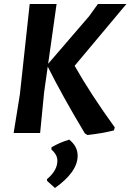

<svg xmlns="http://www.w3.org/2000/svg" viewBox="-20 -663 650 957"><path d="M262 -643 220 -345 424 -582 468 -643H610L352 -335Q432 -194 552 -28L548 -13Q488 2 416 10L403 2Q288 -190 218 -331L200 -204L180 0H48L79 -192L128 -643ZM325 33Q367 66 367 113Q367 194 254 274L215 239L214 230Q266 187 266 138Q266 108 236 82L237 71Q280 46 325 33Z"/></svg>

Font: Alegreya Sans
Style: Bold Italic
Weight: 700
Italic angle: -7°
Designer: Juan Pablo del Peral
Foundry: Huerta Tipografica
Version: Version 2.007